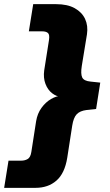

<svg xmlns="http://www.w3.org/2000/svg" viewBox="-70 -725 528 925"><path d="M-50 180 -29 49H32Q50 49 63.5 41Q77 33 81 7L104 -141Q110 -178 130 -205.5Q150 -233 176 -248Q202 -263 224 -263L225 -259Q203 -259 181.5 -275.5Q160 -292 149 -321Q138 -350 143 -386L166 -532Q170 -558 161 -566Q152 -574 133 -574H69L90 -705H200Q255 -705 290 -685.5Q325 -666 340 -633.5Q355 -601 349 -560L324 -407Q318 -369 326 -352Q334 -335 366 -332L413 -327L393 -200L347 -195Q315 -191 299.5 -174.5Q284 -158 278 -120L254 35Q242 110 202 145Q162 180 101 180Z"/></svg>

Font: Nunito Sans 12pt Black
Style: Italic
Weight: 900
Italic angle: -9°
Designer: Vernon Adams
Foundry: Vernon Adams
Version: Version 3.101;gftools[0.9.27]